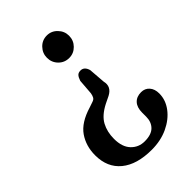

<svg xmlns="http://www.w3.org/2000/svg" viewBox="-219 -673 911 911"><g transform="rotate(-45 236.0 -218.0)"><path d="M310 -239.5Q320.5 -197.5 278.5 -175.5L242.5 -158Q191 -131.5 171.8 -95.8Q152.5 -60 152.5 -13Q152.5 41.5 179.8 70Q207 98.5 247.5 98.5Q292.5 98.5 313.8 77Q335 55.5 335 20.5V-6.5Q335 -41.5 352.2 -60.2Q369.5 -79 400 -79Q425.5 -79 441.2 -61.2Q457 -43.5 457 -13.5Q457 30 428.8 67.5Q400.5 105 352 127.8Q303.5 150.5 243 150.5Q143.5 150.5 88.8 105.5Q34 60.5 34 -21Q34 -83.5 66.2 -130Q98.5 -176.5 176.5 -200L203 -209Q216.5 -213 221.2 -222Q226 -231 228 -243.5L234 -321Q240 -339 247.5 -347Q255 -355 269.5 -355Q294.5 -355 303.5 -323.5ZM274 -585.5Q304.5 -585.5 326.2 -563Q348 -540.5 348 -510Q348 -478.5 326.2 -456.5Q304.5 -434.5 274 -434.5Q242.5 -434.5 221 -456.5Q199.5 -478.5 199.5 -510Q199.5 -540.5 221 -563Q242.5 -585.5 274 -585.5Z"/></g></svg>

Font: Fraunces 9pt S100
Style: Regular
Weight: 400
Version: Version 1.000; ttfautohint (v1.8.3)